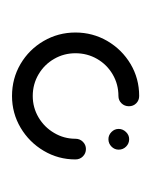

<svg xmlns="http://www.w3.org/2000/svg" viewBox="15 -571 256 326"><g transform="rotate(90 143.0 -408.0)"><path d="M216.3 -499.3Q223.7 -499.3 228.9 -494.1Q234.1 -488.9 234.1 -481.5Q234.1 -474.4 228.9 -469.3Q223.7 -464.1 216.3 -464.1Q209.3 -464.1 204.1 -469.3Q198.9 -474.4 198.9 -481.5Q198.9 -488.5 204.1 -493.9Q209.3 -499.3 216.3 -499.3ZM233 -425.9Q240.4 -425.9 245.6 -420.7Q250.7 -415.6 250.7 -408.1Q250.7 -378.9 236.1 -354.3Q221.5 -329.6 196.9 -315Q172.2 -300.4 143 -300.4Q113.3 -300.4 88.7 -314.8Q64.1 -329.3 49.6 -354.1Q35.2 -378.9 35.2 -408.1Q35.2 -437.4 49.6 -462.2Q64.1 -487 88.7 -501.7Q113.3 -516.3 143 -516.3Q150.4 -516.3 155.4 -511.3Q160.4 -506.3 160.4 -498.9Q160.4 -491.5 155.4 -486.3Q150.4 -481.1 143 -481.1Q123 -481.1 106.3 -471.3Q89.6 -461.5 80 -444.8Q70.4 -428.1 70.4 -408.1Q70.4 -388.5 80 -371.9Q89.6 -355.2 106.3 -345.4Q123 -335.6 143 -335.6Q162.6 -335.6 179.3 -345.4Q195.9 -355.2 205.7 -371.9Q215.6 -388.5 215.6 -408.1Q215.6 -415.6 220.7 -420.7Q225.9 -425.9 233 -425.9Z"/></g></svg>

Font: 26F Galaxy Sans Light
Style: Regular
Weight: 300
Designer: C₂₉H₂₅N₃O₅
Version: Version 1.100